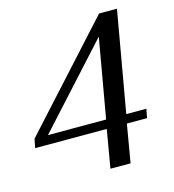

<svg xmlns="http://www.w3.org/2000/svg" viewBox="-101 -744 750 829"><g transform="rotate(-15 274.5 -330.0)"><path d="M291 0 320 -170H0L8 -210L417 -660H497L418 -210H508L500 -170H410L381 0ZM68 -210H328L390 -564Z"/></g></svg>

Font: Philosopher
Style: Italic
Weight: 400
Italic angle: -10°
Designer: Jovanny Lemonad
Foundry: Jovanny Lemonad
Version: Version 2.000